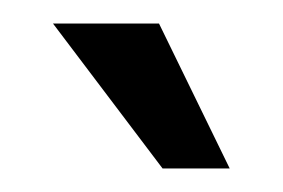

<svg xmlns="http://www.w3.org/2000/svg" viewBox="-20 -675 240 163"><path d="M118 -532 25 -655H115L175 -532Z"/></svg>

Font: TajawalTap Med
Style: Regular
Weight: 500
Designer: Boutros Fonts
Foundry: Created by Boutros International 2017
Version: Version 2.700